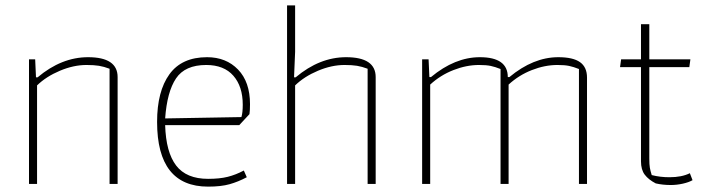

<svg xmlns="http://www.w3.org/2000/svg" viewBox="-20 -685 2637 715"><path d="M88 -464H111L114 -397H120Q209 -472 308 -472Q418 -472 418 -398V0H388V-429Q367 -437 348.5 -440Q330 -443 302 -443Q254 -443 203 -421.5Q152 -400 118 -367V0H88Z M565 -231Q565 -345 611 -408.5Q657 -472 751 -472Q822 -472 866.5 -426Q911 -380 911 -297Q911 -273 909 -260L871 -219H595Q598 -118 636 -68.5Q674 -19 755 -19Q798 -19 828 -26.5Q858 -34 888 -50L899 -25Q867 -8 835 1Q803 10 755 10Q565 10 565 -231ZM879 -249Q884 -265 884 -295Q884 -363 849 -403Q814 -443 748 -443Q669 -443 635.5 -393Q602 -343 595 -244Z M1049 -665H1079V-492L1075 -397H1081Q1170 -472 1269 -472Q1379 -472 1379 -398V0H1349V-429Q1328 -437 1309.5 -440Q1291 -443 1263 -443Q1215 -443 1164 -421.5Q1113 -400 1079 -367V0H1049Z M1552 -464H1576L1579 -398H1585Q1674 -472 1767 -472Q1871 -472 1871 -398H1877Q1966 -472 2059 -472Q2114 -472 2140 -453.5Q2166 -435 2166 -396V0H2136V-428Q2116 -436 2099.5 -439.5Q2083 -443 2056 -443Q2009 -443 1960.5 -424Q1912 -405 1874 -370V0H1844V-428Q1824 -436 1807.5 -439.5Q1791 -443 1764 -443Q1717 -443 1668.5 -424Q1620 -405 1582 -370V0H1552Z M2422 -2Q2395 -16 2381 -34.5Q2367 -53 2367 -84V-435H2289L2293 -464H2367V-595H2398V-464H2551L2547 -435H2398V-95Q2398 -72 2400 -60.5Q2402 -49 2407 -33Q2438 -25 2473 -25Q2519 -25 2549 -40L2559 -14Q2545 -6 2522.5 -1Q2500 4 2478 4Q2448 4 2422 -2Z"/></svg>

Font: Athiti ExtraLight
Style: Regular
Weight: 275
Designer: CadsonDemak Team
Foundry: CadsonDemak
Version: Version 1.033